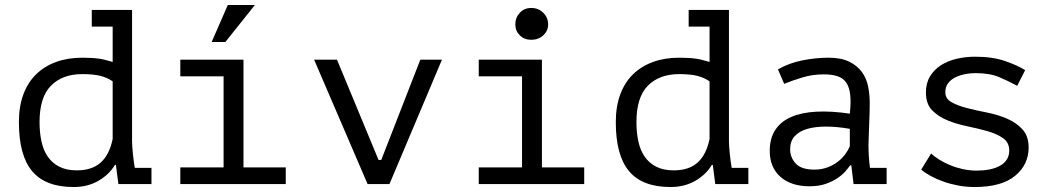

<svg xmlns="http://www.w3.org/2000/svg" viewBox="-20 -740 4240 772"><path d="M349 -700H511V-171Q511 -162 512 -148.5Q513 -135 514.5 -120Q516 -105 518 -90.5Q520 -76 522 -65H589V0H456L446 -77H442Q420 -39 376.5 -13.5Q333 12 276 12Q163 12 109.5 -51.5Q56 -115 56 -249Q56 -312 74 -360.5Q92 -409 125.5 -441.5Q159 -474 206 -491Q253 -508 311 -508Q332 -508 348.5 -507Q365 -506 379 -504Q393 -502 405.5 -498.5Q418 -495 433 -491V-633H349ZM289 -55Q350 -55 385 -86.5Q420 -118 433 -181V-413Q411 -428 383.5 -435Q356 -442 311 -442Q231 -442 185 -395.5Q139 -349 139 -249Q139 -208 146.5 -172.5Q154 -137 171.5 -111Q189 -85 218 -70Q247 -55 289 -55Z M705 0V-67H879V-433H705V-500H959V-67H1129V0ZM896 -720H1005L886 -571H831Z M1502 -97H1513L1670 -500H1757L1546 0H1458L1243 -500H1335Z M1905 0V-67H2079V-433H1905V-500H2159V-67H2329V0ZM2052 -642Q2052 -669 2070 -688.5Q2088 -708 2116 -708Q2145 -708 2164.5 -688.5Q2184 -669 2184 -642Q2184 -616 2164.5 -598Q2145 -580 2116 -580Q2088 -580 2070 -598Q2052 -616 2052 -642Z M2749 -700H2911V-171Q2911 -162 2912 -148.5Q2913 -135 2914.5 -120Q2916 -105 2918 -90.5Q2920 -76 2922 -65H2989V0H2856L2846 -77H2842Q2820 -39 2776.5 -13.5Q2733 12 2676 12Q2563 12 2509.5 -51.5Q2456 -115 2456 -249Q2456 -312 2474 -360.5Q2492 -409 2525.5 -441.5Q2559 -474 2606 -491Q2653 -508 2711 -508Q2732 -508 2748.5 -507Q2765 -506 2779 -504Q2793 -502 2805.5 -498.5Q2818 -495 2833 -491V-633H2749ZM2689 -55Q2750 -55 2785 -86.5Q2820 -118 2833 -181V-413Q2811 -428 2783.5 -435Q2756 -442 2711 -442Q2631 -442 2585 -395.5Q2539 -349 2539 -249Q2539 -208 2546.5 -172.5Q2554 -137 2571.5 -111Q2589 -85 2618 -70Q2647 -55 2689 -55Z M3108 -461Q3151 -486 3205 -497Q3259 -508 3311 -508Q3362 -508 3394.5 -492Q3427 -476 3445.5 -450.5Q3464 -425 3470.5 -392.5Q3477 -360 3477 -327Q3477 -289 3475 -246Q3473 -203 3472 -160Q3472 -110 3478 -65H3545V0H3412L3403 -75H3398Q3392 -66 3380 -52Q3368 -38 3348.5 -24.5Q3329 -11 3301 -1Q3273 9 3235 9Q3161 9 3118 -29Q3075 -67 3075 -133Q3075 -184 3097.5 -218Q3120 -252 3162 -270Q3204 -288 3263.5 -291Q3323 -294 3397 -283Q3402 -329 3398.5 -359.5Q3395 -390 3382.5 -408Q3370 -426 3347.5 -433.5Q3325 -441 3292 -441Q3247 -441 3206 -428.5Q3165 -416 3133 -403ZM3255 -58Q3283 -58 3307 -67Q3331 -76 3349 -90Q3367 -104 3379 -120.5Q3391 -137 3397 -152V-222Q3345 -231 3301 -231Q3257 -231 3225 -221.5Q3193 -212 3175 -192Q3157 -172 3157 -140Q3157 -107 3179.5 -82.5Q3202 -58 3255 -58Z M4038 -135Q4038 -167 4013 -184.5Q3988 -202 3951 -212.5Q3914 -223 3870.5 -232Q3827 -241 3790 -256Q3753 -271 3728 -296.5Q3703 -322 3703 -368Q3703 -406 3719.5 -433Q3736 -460 3763 -477.5Q3790 -495 3826 -503.5Q3862 -512 3901 -512Q3971 -512 4021.5 -494.5Q4072 -477 4102 -458L4070 -395Q4037 -413 3998.5 -429.5Q3960 -446 3902 -446Q3880 -446 3858.5 -441.5Q3837 -437 3819.5 -428Q3802 -419 3791.5 -404.5Q3781 -390 3781 -369Q3781 -343 3806 -329Q3831 -315 3868 -305.5Q3905 -296 3948.5 -287.5Q3992 -279 4029 -263Q4066 -247 4091 -220Q4116 -193 4116 -147Q4116 -78 4061.5 -33Q4007 12 3898 12Q3865 12 3833 6Q3801 0 3773 -10Q3745 -20 3722 -32.5Q3699 -45 3684 -58L3724 -123Q3736 -111 3756 -98.5Q3776 -86 3800 -76Q3824 -66 3851.5 -60Q3879 -54 3907 -54Q3934 -54 3957.5 -58.5Q3981 -63 3999 -72.5Q4017 -82 4027.5 -97.5Q4038 -113 4038 -135Z"/></svg>

Font: PT Mono
Style: Regular
Weight: 400
Monospace: yes
Designer: A.Korolkova, I.Chaeva
Foundry: ParaType Ltd
Version: Version 1.001W OFL